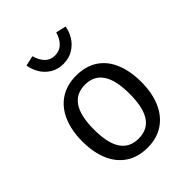

<svg xmlns="http://www.w3.org/2000/svg" viewBox="-225 -925 1064 1064"><g transform="rotate(-45 307.5 -393.0)"><path d="M540 -270.3Q540 -186.7 513.1 -123.1Q486.2 -59.5 433.8 -23.8Q381.5 11.8 307.7 11.8Q232.8 11.8 180.8 -22.8Q128.7 -57.4 102.1 -120.5Q75.4 -183.6 75.4 -269.2Q75.4 -353.3 102.3 -416.9Q129.2 -480.5 181.8 -515.9Q234.4 -551.3 308.7 -551.3Q383.6 -551.3 435.4 -517.2Q487.2 -483.1 513.6 -419.7Q540 -356.4 540 -270.3ZM167.7 -269.2Q167.7 -163.1 202.6 -111Q237.4 -59 307.7 -59Q377.9 -59 412.8 -111Q447.7 -163.1 447.7 -270.3Q447.7 -376.9 412.8 -429Q377.9 -481 308.7 -481Q238.5 -481 203.1 -429Q167.7 -376.9 167.7 -269.2ZM154.4 -785.1 213.8 -798.5Q225.1 -757.9 247.7 -735.1Q270.3 -712.3 305.1 -712.3Q341 -712.3 365.1 -735.4Q389.2 -758.5 400.5 -798.5L460 -785.1Q455.4 -751.8 436.2 -719.7Q416.9 -687.7 383.3 -666.9Q349.7 -646.2 305.1 -646.2Q261.5 -646.2 228.7 -666.9Q195.9 -687.7 177.4 -719.7Q159 -751.8 154.4 -785.1Z"/></g></svg>

Font: Fira Code Fixed
Style: Regular
Weight: 400
Monospace: yes
Designer: Carrois Corporate, Edenspiekermann AG, Nikita Prokopov
Foundry: Carrois Corporate, Edenspiekermann AG, Nikita Prokopov
Version: Version 5.002